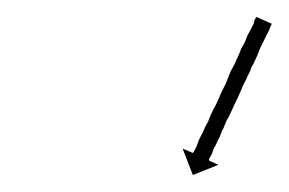

<svg xmlns="http://www.w3.org/2000/svg" viewBox="-20 -564 340 226"><path d="M299 -534Q297 -530 297 -529Q296 -527 295 -525Q294 -523 293 -521Q292 -519 290.5 -516Q289 -513 288 -511Q285 -505 283 -499Q281 -495 279.5 -491.5Q278 -488 276 -485Q275 -481 273 -477.5Q271 -474 270 -471Q266 -464 263 -456Q260 -449 256 -441Q252 -432 249 -426Q247 -423 245.5 -419.5Q244 -416 243 -413Q241 -410 240 -406.5Q239 -403 237 -400Q236 -398 235 -395.5Q234 -393 232 -390Q231 -388 230.5 -386Q230 -384 229 -382Q228 -381 227.5 -379.5Q227 -378 226 -377Q226 -376 226 -375L237 -370L207 -358L195 -389L207 -384Q208 -385 208 -385Q209 -387 209.5 -388Q210 -389 211 -391Q212 -393 214 -399Q217 -405 219 -409Q222 -416 225 -421Q226 -424 227.5 -427.5Q229 -431 231 -435Q233 -438 234.5 -441.5Q236 -445 238 -449Q240 -455 245 -464Q248 -471 251 -479Q253 -483 255 -486.5Q257 -490 258 -493Q260 -497 261.5 -500.5Q263 -504 264 -507Q266 -510 267.5 -513Q269 -516 270 -519Q271 -522 272.5 -524.5Q274 -527 275 -529Q276 -531 277 -533Q278 -535 279 -537Q279 -539 279.5 -540Q280 -541 281 -543Q281 -543 282 -544L300 -536Q300 -536 299 -534Z"/></svg>

Font: FRB American Cursive Just Arrows Light
Style: Italic
Weight: 300
Italic angle: -25°
Version: Version 2.0;Modular Font Editor K font №1